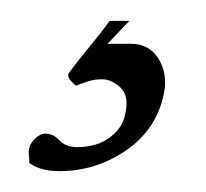

<svg xmlns="http://www.w3.org/2000/svg" viewBox="-20 -16 197 184"><path d="M83 26H106Q123 26 132 40.5Q141 55 137 74Q130 108 101 128Q72 148 37 148Q18 148 8 140Q8 138 8 135Q7 130 8 126Q9 121 14 116.5Q19 112 23 112Q31 112 37 118.5Q43 125 54 125Q73 125 85.5 115.5Q98 106 100 93Q104 76 95.5 68Q87 60 78 60Q71 60 66 61.5Q61 63 53 66Q52 66 48 61.5Q44 57 46 54Q54 43 66 28.5Q78 14 85 4H104Z"/></svg>

Font: Amiri
Style: Italic
Weight: 400
Italic angle: 10°
Designer: Khaled Hosny
Version: Version 0.113